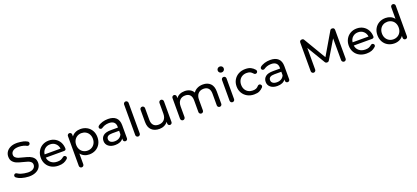

<svg xmlns="http://www.w3.org/2000/svg" viewBox="67 -2205 8353 3850"><g transform="rotate(-20 4243.5 -280.0)"><path d="M309 8Q231 5 157 -17Q98 -35 58 -66Q50 -72 44.5 -81Q39 -90 39 -101Q39 -119 51.5 -131.5Q64 -144 81 -144Q86 -144 95 -141Q104 -138 109 -134Q141 -112 181 -100Q244 -81 309 -77Q323 -76 335 -76Q403 -76 442.5 -106Q482 -136 482 -185Q482 -221 458.5 -243.5Q435 -266 400.5 -278Q366 -290 303 -305Q224 -324 175.5 -343Q127 -362 92.5 -401.5Q58 -441 58 -508Q58 -564 87.5 -609Q117 -654 173.5 -681Q230 -708 305 -708Q315 -708 326 -708Q387 -705 448 -692Q490 -682 527 -661Q538 -656 545 -645.5Q552 -635 552 -622Q552 -603 539 -590.5Q526 -578 508 -578Q499 -578 491 -581Q455 -601 424 -609Q374 -622 326 -623Q323 -623 321 -623Q240 -623 198 -592Q156 -561 156 -512Q156 -476 180 -453.5Q204 -431 239.5 -418.5Q275 -406 336 -392Q415 -373 463 -354Q511 -335 545.5 -296Q580 -257 580 -191Q580 -136 550 -90.5Q520 -45 462 -18.5Q404 8 326 8Q318 8 309 8Z M1191 -275Q1193 -233 1147 -233H759Q768 -163 820.5 -120.5Q873 -78 951 -78Q975 -78 993 -80.5Q1011 -83 1026.5 -89Q1042 -95 1057.5 -105Q1073 -115 1091 -129Q1102 -137 1115 -137Q1124 -137 1133 -132.5Q1142 -128 1148 -120Q1159 -106 1156.5 -89.5Q1154 -73 1140 -62Q1100 -26 1058 -11Q1014 6 948 6Q864 6 799 -28.5Q734 -63 698.5 -125Q663 -187 663 -265Q663 -342 697.5 -404Q732 -466 792.5 -500.5Q853 -535 929 -535Q1005 -535 1064.5 -500.5Q1124 -466 1158 -404Q1188 -347 1191 -275ZM929 -454Q860 -454 813.5 -412Q767 -370 759 -302H1099Q1091 -369 1044.5 -411.5Q998 -454 929 -454Z M1605 -535Q1682 -535 1743 -501Q1804 -467 1838.5 -406Q1873 -345 1873 -265Q1873 -185 1838.5 -123.5Q1804 -62 1743 -28Q1682 6 1605 6Q1548 6 1500.5 -16Q1453 -38 1420 -80V149Q1420 169 1406 183Q1392 197 1372 197Q1352 197 1338 183Q1324 169 1324 149V-487Q1324 -506 1337.5 -519.5Q1351 -533 1370 -533Q1389 -533 1402.5 -519.5Q1416 -506 1416 -487V-446Q1448 -490 1497 -512.5Q1546 -535 1605 -535ZM1597 -78Q1648 -78 1688.5 -101.5Q1729 -125 1752.5 -167.5Q1776 -210 1776 -265Q1776 -320 1752.5 -362.5Q1729 -405 1688.5 -428Q1648 -451 1597 -451Q1547 -451 1506.5 -427.5Q1466 -404 1442.5 -362Q1419 -320 1419 -265Q1419 -210 1442 -167.5Q1465 -125 1506 -101.5Q1547 -78 1597 -78Z M2194 -535Q2304 -535 2362.5 -481Q2421 -427 2421 -320V-41Q2421 -22 2408 -9Q2395 4 2376 4Q2356 4 2343 -9Q2330 -22 2330 -41V-70Q2306 -33 2261.5 -13.5Q2217 6 2156 6Q2067 6 2013.5 -37Q1960 -80 1960 -150Q1960 -220 2011 -262.5Q2062 -305 2173 -305H2325V-324Q2325 -386 2289 -419Q2253 -452 2183 -452Q2136 -452 2091 -437Q2071 -430 2056 -421Q2041 -412 2024 -402Q2017 -397 2004 -397Q1993 -397 1983 -402Q1973 -407 1968 -417Q1961 -429 1963 -443Q1965 -457 1975 -467Q1992 -484 2021.5 -497.5Q2051 -511 2073 -518Q2130 -535 2194 -535ZM2172 -68Q2227 -68 2267 -92.5Q2307 -117 2325 -162V-236H2177Q2055 -236 2055 -154Q2055 -114 2086 -91Q2117 -68 2172 -68Z M2599 -700Q2601 -719 2614.5 -732Q2628 -745 2647 -745Q2666 -745 2679.5 -732Q2693 -719 2695 -700V-45Q2695 -25 2681 -11Q2667 3 2647 3Q2627 3 2613 -11Q2599 -25 2599 -45Z M3372 -483V-41Q3371 -22 3358 -9.5Q3345 3 3327 3Q3307 3 3294.5 -9.5Q3282 -22 3281 -42V-80Q3252 -39 3204.5 -16.5Q3157 6 3101 6Q2995 6 2934 -52.5Q2873 -111 2873 -225V-485Q2873 -505 2887 -519Q2901 -533 2921 -533Q2941 -533 2955 -519Q2969 -505 2969 -485V-236Q2969 -159 3006 -119.5Q3043 -80 3112 -80Q3188 -80 3232 -126Q3276 -172 3276 -256V-483Q3276 -503 3289.5 -518Q3303 -533 3324 -533Q3345 -533 3358.5 -518Q3372 -503 3372 -483Z M4218 -535Q4318 -535 4376.5 -477Q4435 -419 4435 -305V-45Q4435 -25 4421 -11Q4407 3 4387 3Q4367 3 4353 -11Q4339 -25 4339 -45V-294Q4339 -371 4303.5 -410Q4268 -449 4202 -449Q4129 -449 4086 -403.5Q4043 -358 4043 -273V-45Q4043 -25 4029 -11Q4015 3 3995 3Q3975 3 3961 -11Q3947 -25 3947 -45V-294Q3947 -371 3911.5 -410Q3876 -449 3810 -449Q3737 -449 3694 -403.5Q3651 -358 3651 -273V-47Q3651 -27 3637.5 -12Q3624 3 3603 3Q3582 3 3568.5 -12Q3555 -27 3555 -47V-487Q3555 -506 3568.5 -519.5Q3582 -533 3601 -533Q3620 -533 3633.5 -519.5Q3647 -506 3647 -487V-451Q3676 -492 3723 -513.5Q3770 -535 3830 -535Q3892 -535 3940 -510Q3988 -485 4014 -437Q4044 -483 4097.5 -509Q4151 -535 4218 -535Z M4708 -45Q4708 -25 4694 -11Q4680 3 4660 3Q4640 3 4626.5 -10.5Q4613 -24 4612 -44V-487Q4612 -507 4626 -521Q4640 -535 4660 -535Q4680 -535 4694 -521Q4708 -507 4708 -487ZM4660 -632Q4632 -632 4613.5 -650Q4595 -668 4595 -694Q4595 -720 4613.5 -738.5Q4632 -757 4660 -757Q4688 -757 4706.5 -739.5Q4725 -722 4725 -696Q4725 -669 4706.5 -650.5Q4688 -632 4660 -632Z M5122 6Q5041 6 4977.5 -29Q4914 -64 4878 -125.5Q4842 -187 4842 -265Q4842 -343 4878 -404.5Q4914 -466 4977.5 -500.5Q5041 -535 5122 -535Q5194 -535 5240 -512Q5286 -489 5322 -446Q5333 -432 5332.5 -414Q5332 -396 5318 -384Q5305 -373 5289 -373Q5269 -373 5255 -389Q5222 -426 5194 -438.5Q5166 -451 5121 -451Q5069 -451 5027.5 -428Q4986 -405 4962.5 -362.5Q4939 -320 4939 -265Q4939 -209 4962.5 -166.5Q4986 -124 5027.5 -101Q5069 -78 5121 -78Q5166 -78 5195 -90.5Q5224 -103 5248 -132Q5262 -147 5280 -147Q5297 -147 5310 -135Q5324 -123 5325 -105.5Q5326 -88 5314 -74Q5312 -72 5311.5 -71Q5311 -70 5309 -69Q5275 -34 5236 -15Q5194 6 5122 6Z M5655 -535Q5765 -535 5823.5 -481Q5882 -427 5882 -320V-41Q5882 -22 5869 -9Q5856 4 5837 4Q5817 4 5804 -9Q5791 -22 5791 -41V-70Q5767 -33 5722.5 -13.5Q5678 6 5617 6Q5528 6 5474.5 -37Q5421 -80 5421 -150Q5421 -220 5472 -262.5Q5523 -305 5634 -305H5786V-324Q5786 -386 5750 -419Q5714 -452 5644 -452Q5597 -452 5552 -437Q5532 -430 5517 -421Q5502 -412 5485 -402Q5478 -397 5465 -397Q5454 -397 5444 -402Q5434 -407 5429 -417Q5422 -429 5424 -443Q5426 -457 5436 -467Q5453 -484 5482.5 -497.5Q5512 -511 5534 -518Q5591 -535 5655 -535ZM5633 -68Q5688 -68 5728 -92.5Q5768 -117 5786 -162V-236H5638Q5516 -236 5516 -154Q5516 -114 5547 -91Q5578 -68 5633 -68Z M6759 -123Q6745 -97 6714 -97Q6683 -97 6669 -123L6439 -507V-45Q6439 -25 6425 -10.5Q6411 4 6391 4Q6371 4 6357 -10.5Q6343 -25 6343 -45V-652Q6343 -704 6395 -704Q6424 -704 6437 -680L6717 -208L6994 -680Q7008 -704 7036 -704Q7087 -704 7087 -653L7088 -54V-45Q7089 -25 7075 -10.5Q7061 4 7041 4Q7021 4 7006.5 -10.5Q6992 -25 6992 -45L6991 -510Z M7763 -275Q7765 -233 7719 -233H7331Q7340 -163 7392.5 -120.5Q7445 -78 7523 -78Q7547 -78 7565 -80.5Q7583 -83 7598.5 -89Q7614 -95 7629.5 -105Q7645 -115 7663 -129Q7674 -137 7687 -137Q7696 -137 7705 -132.5Q7714 -128 7720 -120Q7731 -106 7728.5 -89.5Q7726 -73 7712 -62Q7672 -26 7630 -11Q7586 6 7520 6Q7436 6 7371 -28.5Q7306 -63 7270.5 -125Q7235 -187 7235 -265Q7235 -342 7269.5 -404Q7304 -466 7364.5 -500.5Q7425 -535 7501 -535Q7577 -535 7636.5 -500.5Q7696 -466 7730 -404Q7760 -347 7763 -275ZM7501 -454Q7432 -454 7385.5 -412Q7339 -370 7331 -302H7671Q7663 -369 7616.5 -411.5Q7570 -454 7501 -454Z M8396 -697V-43Q8396 -24 8382.5 -10.5Q8369 3 8350 3Q8331 3 8317.5 -10.5Q8304 -24 8304 -43V-84Q8272 -40 8223 -17Q8174 6 8115 6Q8038 6 7977 -28Q7916 -62 7881.5 -123.5Q7847 -185 7847 -265Q7847 -345 7881.5 -406Q7916 -467 7977 -501Q8038 -535 8115 -535Q8172 -535 8220 -513.5Q8268 -492 8300 -450V-697Q8300 -717 8314 -731Q8328 -745 8348 -745Q8368 -745 8382 -731Q8396 -717 8396 -697ZM8123 -78Q8173 -78 8214 -101.5Q8255 -125 8278 -167.5Q8301 -210 8301 -265Q8301 -320 8278 -362.5Q8255 -405 8214 -428Q8173 -451 8123 -451Q8072 -451 8031.5 -428Q7991 -405 7967.5 -362.5Q7944 -320 7944 -265Q7944 -210 7967.5 -167.5Q7991 -125 8031.5 -101.5Q8072 -78 8123 -78Z"/></g></svg>

Font: Sepalumica Med
Style: Regular
Weight: 500
Designer: Julieta Ulanovsky
Foundry: Julieta Ulanovsky
Version: Version 7.200